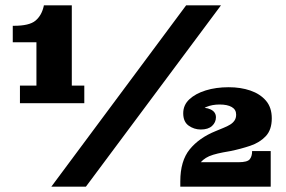

<svg xmlns="http://www.w3.org/2000/svg" viewBox="-20 -702 1077 722"><path d="M55 -314V-380H117V-543H28V-605H32Q90 -605 113 -624Q136 -643 144 -677L145 -682H250V-380H297V-314ZM173 0 680 -682H811L303 0ZM658 -20Q658 -97 693.5 -140.5Q729 -184 791 -209L820 -221Q835 -227 845.5 -233.5Q856 -240 862 -249Q868 -258 868 -271L1002 -257Q1002 -214 979.5 -190Q957 -166 921.5 -154Q886 -142 847 -134L819 -129Q798 -125 781.5 -120Q765 -115 754 -108Q743 -101 735 -92L658 0ZM658 0V-20L735 -92H998V0ZM877 -92Q910 -92 919 -103Q928 -114 928 -133V-134H998V-92ZM735 -215Q710 -215 689.5 -229.5Q669 -244 669 -276Q669 -307 692 -328.5Q715 -350 753.5 -362Q792 -374 840 -374Q885 -374 921.5 -361.5Q958 -349 980 -323.5Q1002 -298 1002 -257L868 -271Q868 -290 851.5 -299.5Q835 -309 806 -309Q778 -309 756.5 -300Q735 -291 733 -271L725 -295Q752 -300 772 -290.5Q792 -281 792 -261Q792 -242 777.5 -228.5Q763 -215 735 -215Z"/></svg>

Font: Montagu Slab 24pt
Style: Bold
Weight: 700
Designer: Florian Karsten
Foundry: Florian Karsten
Version: Version 1.000